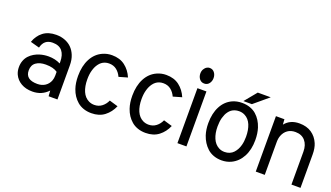

<svg xmlns="http://www.w3.org/2000/svg" viewBox="-67 -1202 2924 1694"><g transform="rotate(20 1395.0 -354.5)"><path d="M298.3 -456.1Q217.3 -456.1 198.2 -374L113.8 -397Q134.8 -459 182.6 -495.6Q230.5 -532.2 304.2 -532.2Q351.1 -532.2 388.9 -516.8Q426.8 -501.5 451.7 -475.3Q476.6 -449.2 491.2 -413.1Q507.8 -373 507.8 -318.4V0.5H424.8L420.9 -51.8Q362.8 10.7 274.4 10.7Q212.9 10.7 168.7 -14.9Q124.5 -40.5 104 -85Q90.3 -115.2 90.3 -151.9Q90.3 -185.5 101.1 -213.6Q111.8 -241.7 130.9 -262Q149.9 -282.2 173.6 -296.1Q197.3 -310.1 225.1 -318.4Q264.2 -330.1 305.2 -330.1Q367.7 -330.1 417.5 -304.7V-319.3Q417.5 -384.8 388.2 -420.4Q358.9 -456.1 298.3 -456.1ZM307.6 -253.9Q250.5 -253.9 216.1 -229.2Q181.6 -204.6 181.6 -154.3Q181.6 -67.4 292.5 -67.4Q335.4 -67.4 365.5 -87.6Q395.5 -107.9 408.7 -141.6Q417.5 -164.6 417.5 -190.9V-226.1Q378.9 -253.9 307.6 -253.9Z M828.1 -65.4Q869.1 -65.4 899.2 -88.6Q929.2 -111.8 945.3 -148.4L1026.4 -124.5Q1000 -63 950.9 -25.4Q901.9 12.2 828.1 12.2Q788.1 12.2 754.4 0.5Q720.7 -11.2 696 -32.5Q671.4 -53.7 653.8 -80.3Q636.2 -106.9 625 -139.6Q607.4 -190.4 607.4 -257.3Q607.4 -351.6 642.6 -418.2Q677.7 -484.9 742.7 -513.7Q782.7 -531.7 828.1 -531.7Q901.9 -531.7 950.9 -494.1Q1000 -456.5 1026.4 -394.5L945.3 -371.1Q929.2 -407.7 899.9 -430.9Q870.6 -454.1 828.1 -454.1Q807.6 -454.1 790 -448Q772.5 -441.9 759.3 -431.6Q746.1 -421.4 735.4 -406.7Q724.6 -392.1 717.5 -376.7Q710.4 -361.3 705.1 -342.8Q694.3 -306.2 694.3 -257.3Q694.3 -190.9 714.8 -144Q735.4 -97.2 776.4 -77.1Q800.8 -65.4 828.1 -65.4Z M1337.4 -65.4Q1378.4 -65.4 1408.4 -88.6Q1438.5 -111.8 1454.6 -148.4L1535.6 -124.5Q1509.3 -63 1460.2 -25.4Q1411.1 12.2 1337.4 12.2Q1297.4 12.2 1263.7 0.5Q1230 -11.2 1205.3 -32.5Q1180.7 -53.7 1163.1 -80.3Q1145.5 -106.9 1134.3 -139.6Q1116.7 -190.4 1116.7 -257.3Q1116.7 -351.6 1151.9 -418.2Q1187 -484.9 1252 -513.7Q1292 -531.7 1337.4 -531.7Q1411.1 -531.7 1460.2 -494.1Q1509.3 -456.5 1535.6 -394.5L1454.6 -371.1Q1438.5 -407.7 1409.2 -430.9Q1379.9 -454.1 1337.4 -454.1Q1316.9 -454.1 1299.3 -448Q1281.7 -441.9 1268.6 -431.6Q1255.4 -421.4 1244.6 -406.7Q1233.9 -392.1 1226.8 -376.7Q1219.7 -361.3 1214.4 -342.8Q1203.6 -306.2 1203.6 -257.3Q1203.6 -190.9 1224.1 -144Q1244.6 -97.2 1285.6 -77.1Q1310.1 -65.4 1337.4 -65.4Z M1613.8 -647.5Q1613.8 -669.4 1624 -687.3Q1634.3 -705.1 1650.4 -713.9Q1661.6 -720.7 1675.8 -720.7Q1704.1 -720.7 1720.9 -699.2Q1737.8 -677.7 1737.8 -647.5Q1737.8 -617.2 1720.9 -595.7Q1704.1 -574.2 1675.8 -574.2Q1647.5 -574.2 1630.6 -595.7Q1613.8 -617.2 1613.8 -647.5ZM1718.8 0.5H1634.3V-515.6H1718.8Z M2133.8 -547.4H2054.2L2147.9 -661.1H2269.5ZM2271 -258.8Q2271 -168.5 2236.3 -103.5Q2201.7 -38.6 2139.2 -8.8Q2098.6 10.3 2050.3 10.3Q2009.8 10.3 1975.6 -2.2Q1941.4 -14.6 1916.7 -37.1Q1892.1 -59.6 1874.5 -87.4Q1856.9 -115.2 1845.7 -148.4Q1829.6 -198.2 1829.6 -258.8Q1829.6 -351.1 1863.8 -416.5Q1897.9 -481.9 1961.4 -510.7Q2002 -528.8 2050.3 -528.8Q2091.3 -528.8 2125.5 -516.8Q2159.7 -504.9 2184.3 -483.2Q2209 -461.4 2226.3 -433.8Q2243.7 -406.2 2254.9 -372.1Q2271 -322.3 2271 -258.8ZM2184.1 -258.8Q2184.1 -323.7 2164.6 -370.4Q2145 -417 2105.5 -437.5Q2080.6 -450.7 2050.3 -450.7Q2029.3 -450.7 2011.2 -444.8Q1993.2 -439 1979.7 -429Q1966.3 -418.9 1955.6 -404.5Q1944.8 -390.1 1938 -374.5Q1931.2 -358.9 1925.8 -339.8Q1916.5 -304.2 1916.5 -258.8Q1916.5 -195.8 1936.3 -149.4Q1956.1 -103 1995.1 -82Q2019.5 -68.4 2050.3 -68.4Q2076.2 -68.4 2097.4 -77.4Q2118.7 -86.4 2133.5 -102.5Q2148.4 -118.7 2158.4 -137.7Q2168.5 -156.7 2174.8 -180.2Q2184.1 -215.3 2184.1 -258.8Z M2452.6 -471.2Q2501 -531.7 2587.9 -531.7Q2656.2 -531.7 2702.6 -500.2Q2749 -468.8 2772 -414.1Q2789.6 -372.6 2789.6 -313.5V0H2704.6V-308.6Q2704.6 -372.1 2671.9 -410.2Q2639.2 -448.2 2580.1 -448.2Q2537.1 -448.2 2507.8 -427.2Q2478.5 -406.2 2464.8 -370.6Q2454.1 -344.2 2454.1 -308.6V0H2369.6V-520.5H2449.2Z"/></g></svg>

Font: Meera Inimai
Style: Regular
Weight: 400
Version: 2.0.0+20160526